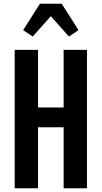

<svg xmlns="http://www.w3.org/2000/svg" viewBox="-20 -1000 540 1020"><path d="M58 0V-735H182V-429H318V-735H442V0H318V-324H182V0ZM346 -806 250 -914 154 -806 103 -840 192 -980H308L397 -840Q384 -831 371.5 -822.5Q359 -814 346 -806Z"/></svg>

Font: Iosevka SS18 Extrabold
Style: Regular
Weight: 800
Monospace: yes
Designer: Belleve Invis
Foundry: Belleve Invis
Version: Version 25.1.1; ttfautohint (v1.8.4)